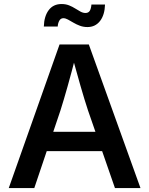

<svg xmlns="http://www.w3.org/2000/svg" viewBox="-20 -953 756 973"><path d="M24.4 0 281.7 -727.5H430.2L691.9 0H562.5L425.8 -394Q408.2 -447.3 388.2 -516.8Q368.2 -586.4 342.3 -680.2H366.7Q342.3 -585.4 322.5 -515.1Q302.7 -444.8 286.6 -394L153.8 0ZM168 -187V-285.2H548.3V-187ZM423.3 -815.9Q402.8 -815.9 385 -822.5Q367.2 -829.1 352.1 -838.1Q336.9 -847.2 324.2 -854Q311.5 -860.8 301.3 -860.8Q287.6 -860.8 280.5 -848.1Q273.4 -835.4 272.5 -818.4H202.1Q203.6 -870.6 226.8 -901.6Q250 -932.6 292 -932.6Q313 -932.6 330.1 -925.8Q347.2 -918.9 361.3 -909.9Q375.5 -900.9 388.2 -894Q400.9 -887.2 413.1 -887.2Q427.7 -887.2 434.6 -897.7Q441.4 -908.2 443.4 -930.2H512.2Q510.7 -877 486.8 -846.4Q462.9 -815.9 423.3 -815.9Z"/></svg>

Font: Inter
Style: 540
Weight: 540
Designer: Rasmus Andersson
Foundry: rsms
Version: Version 4.001;git-66647c0bb